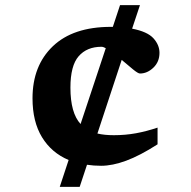

<svg xmlns="http://www.w3.org/2000/svg" viewBox="-20 -727 743 747"><path d="M212.5 0 247 -104.5Q180.5 -132.5 143.5 -193Q106.5 -253.5 106.5 -344.5Q106.5 -471.5 185.5 -547Q264.5 -622.5 411.5 -622.5Q415.5 -622.5 419 -622.5L447 -707H524.5L494 -615.5Q553.5 -604 577 -578Q600.5 -552 600.5 -521.5Q600.5 -486.5 576.8 -463.8Q553 -441 524.5 -441Q517 -441 497 -457.5Q477 -474 453.5 -494L359 -207.5Q386.5 -201 423 -201Q467.5 -201 508.8 -208.5Q550 -216 593 -230.5V-165.5Q524.5 -121.5 471 -101.8Q417.5 -82 373.5 -82Q344.5 -82 318.5 -86L290 0ZM254 -386Q254 -287.5 293.5 -244.5L391.5 -539.5Q381.5 -545 375 -545Q318 -545 286 -508.2Q254 -471.5 254 -386Z"/></svg>

Font: Newsreader 6pt SemiBold
Style: Regular
Weight: 600
Designer: Hugues Gentile
Foundry: Production Type
Version: Version 1.003; ttfautohint (v1.8.3)